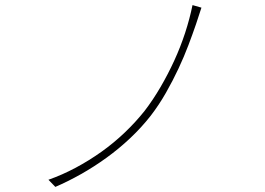

<svg xmlns="http://www.w3.org/2000/svg" viewBox="-20 -737 1040 753"><path d="M749 -643Q736 -605 719 -560Q702 -515 680 -468Q658 -421 631 -373.5Q604 -326 571 -283Q535 -237 491 -195.5Q447 -154 398 -118.5Q349 -83 297.5 -54Q246 -25 197 -4L170 -32Q224 -51 276.5 -79Q329 -107 377.5 -141.5Q426 -176 469 -217Q512 -258 547 -302Q580 -345 609.5 -395.5Q639 -446 663.5 -499.5Q688 -553 706 -608Q724 -663 735 -717L770 -707Z"/></svg>

Font: SpoqaHanSansJP-Thin
Style: Regular
Weight: 250
Designer: [Source Han Sans]
Ryoko NISHIZUKA  (kana & ideographs); Paul D. Hunt (Latin, Greek & Cyrillic); Wenlong ZHANG  (bopomofo
Foundry: Spoqa (http://bi.spoqa.com)
Version: Version 1.002.20150607